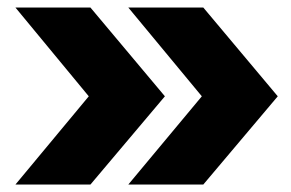

<svg xmlns="http://www.w3.org/2000/svg" viewBox="-20 -602 774 510"><path d="M320.8 -582H520L717.8 -346.2L520 -111.8H320.8L516.1 -346.2ZM21 -582H220.2L418 -346.2L220.2 -111.8H21L215.8 -346.2Z"/></svg>

Font: LT Superior Black
Style: Regular
Weight: 900
Designer: Daniel Lyons
Foundry: LyonsType
Version: Version 2.005